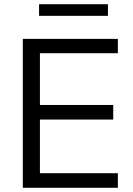

<svg xmlns="http://www.w3.org/2000/svg" viewBox="-20 -889 628 909"><path d="M88 0V-705H538V-637H169V-392H516V-323H169V-69H538V0ZM165 -814V-869H491V-814Z"/></svg>

Font: Mulish
Style: Regular
Weight: 400
Designer: Vernon Adams
Foundry: Vernon Adams
Version: Version 3.603; ttfautohint (v1.8.3)